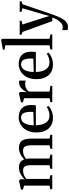

<svg xmlns="http://www.w3.org/2000/svg" viewBox="964 -1822 1110 3078"><g transform="rotate(-90 1519.0 -283.0)"><path d="M25 0V-31L82.5 -44V-452L18 -470.5V-502L151 -531.5L173 -527.5L184.5 -505L184 -443.5Q203 -465 232.5 -486Q262 -507 297.5 -520.8Q333 -534.5 369.5 -534.5Q424 -534.5 455.8 -513Q487.5 -491.5 503 -447.5Q520.5 -468.5 549.2 -488.5Q578 -508.5 613.2 -521.5Q648.5 -534.5 686 -534.5Q729.5 -534.5 758.5 -521.2Q787.5 -508 804.5 -481.8Q821.5 -455.5 828.8 -416.5Q836 -377.5 836 -326.5V-44L897.5 -31V0H673V-31L729 -44V-323.5Q729 -370 722.5 -402.2Q716 -434.5 696.8 -451.8Q677.5 -469 639.5 -469Q613.5 -469 590.2 -462.5Q567 -456 547.2 -445.2Q527.5 -434.5 510.5 -421Q513 -410 514.5 -395Q516 -380 516.5 -363Q517 -346 517 -329.5V-44L578 -31V0H352V-31L410 -44V-324.5Q410 -371 404 -403Q398 -435 379.8 -451.8Q361.5 -468.5 324.5 -468.5Q284.5 -468.5 250.8 -453.8Q217 -439 189.5 -416.5V-44L249.5 -31V0Z M1174 11Q1095 11 1041.8 -22Q988.5 -55 961.5 -115.2Q934.5 -175.5 934.5 -256.5Q934.5 -322.5 953.8 -374.8Q973 -427 1006.8 -463.5Q1040.5 -500 1084.8 -519Q1129 -538 1179 -538Q1269.5 -538 1321 -489.2Q1372.5 -440.5 1374.5 -348.5Q1375 -317.5 1373.2 -297.2Q1371.5 -277 1368 -263H1050Q1050.5 -216 1060 -176.2Q1069.5 -136.5 1088.2 -107Q1107 -77.5 1135.8 -61Q1164.5 -44.5 1204.5 -44.5Q1243.5 -44.5 1282.8 -58.5Q1322 -72.5 1344 -90L1359 -59Q1342 -41.5 1313 -25.5Q1284 -9.5 1248 0.8Q1212 11 1174 11ZM1050 -297.5 1263 -303.5Q1264.5 -315 1264.8 -327.2Q1265 -339.5 1265 -351Q1265 -420.5 1243.5 -460.2Q1222 -500 1171 -500Q1143 -500 1120.8 -486.5Q1098.5 -473 1083 -447Q1067.5 -421 1059 -383.5Q1050.5 -346 1050 -297.5Z M1419.5 0V-30.5L1483.5 -43V-452L1419 -470.5V-502L1549 -531.5H1566L1583.5 -518V-489L1581 -402.5L1583 -406.5Q1586.5 -420.5 1598.8 -441.5Q1611 -462.5 1630.8 -483.5Q1650.5 -504.5 1677 -518.5Q1703.5 -532.5 1735 -532.5Q1746.5 -532.5 1753.8 -531.2Q1761 -530 1765.5 -528V-423.5Q1760.5 -427.5 1749 -431Q1737.5 -434.5 1720.5 -434.5Q1690.5 -434.5 1666 -427.8Q1641.5 -421 1622.5 -407.8Q1603.5 -394.5 1590 -375.5V-43.5L1681.5 -30V0Z M2028.5 11Q1949.5 11 1896.2 -22Q1843 -55 1816 -115.2Q1789 -175.5 1789 -256.5Q1789 -322.5 1808.2 -374.8Q1827.5 -427 1861.2 -463.5Q1895 -500 1939.2 -519Q1983.5 -538 2033.5 -538Q2124 -538 2175.5 -489.2Q2227 -440.5 2229 -348.5Q2229.5 -317.5 2227.8 -297.2Q2226 -277 2222.5 -263H1904.5Q1905 -216 1914.5 -176.2Q1924 -136.5 1942.8 -107Q1961.5 -77.5 1990.2 -61Q2019 -44.5 2059 -44.5Q2098 -44.5 2137.2 -58.5Q2176.5 -72.5 2198.5 -90L2213.5 -59Q2196.5 -41.5 2167.5 -25.5Q2138.5 -9.5 2102.5 0.8Q2066.5 11 2028.5 11ZM1904.5 -297.5 2117.5 -303.5Q2119 -315 2119.2 -327.2Q2119.5 -339.5 2119.5 -351Q2119.5 -420.5 2098 -460.2Q2076.5 -500 2025.5 -500Q1997.5 -500 1975.2 -486.5Q1953 -473 1937.5 -447Q1922 -421 1913.5 -383.5Q1905 -346 1904.5 -297.5Z M2332 -44V-753L2262 -765.5V-792.5L2406.5 -818.5H2419.5L2436.5 -805.5V-43.5L2505 -30.5V0H2265V-30.5Z M2624 251.5Q2607.5 251.5 2595.2 249.5Q2583 247.5 2576 244V160.5Q2583 163.5 2596 165.8Q2609 168 2622.5 168Q2647.5 168 2670.2 155Q2693 142 2712.8 119Q2732.5 96 2748.5 65.5Q2764.5 35 2777 0H2719L2546 -477.5L2501.5 -493V-522.5H2725V-492.5L2665 -478L2770.5 -151.5L2801 -47L2829.5 -149.5L2926 -478L2868 -492.5V-522.5H3038V-493L2990 -478Q2966 -408 2943 -340.8Q2920 -273.5 2899.8 -213.5Q2879.5 -153.5 2863.5 -105.5Q2847.5 -57.5 2836.5 -25.8Q2825.5 6 2821.5 16Q2792.5 95.5 2764.5 147.8Q2736.5 200 2703 225.8Q2669.5 251.5 2624 251.5Z"/></g></svg>

Font: Merriweather 96pt Medium
Style: Regular
Weight: 500
Version: Version 2.100